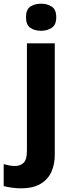

<svg xmlns="http://www.w3.org/2000/svg" viewBox="-73 -781 391 1041"><path d="M40 240Q17 240 -9 236.5Q-35 233 -53 228V109Q-37 113 -22.5 116Q-8 119 8.5 119Q36.4 119 54.7 102Q73 85 73 35V-546H224V59Q224 109 206 150Q188 191 147.5 215.5Q107 240 40 240ZM68 -687.3Q68 -730 91.8 -745.5Q115.5 -761 150.3 -761Q182 -761 207 -745.5Q232 -730 232 -687.3Q232 -646 207.2 -630Q182.3 -614 150.3 -614Q115 -614 91.5 -630Q68 -646 68 -687.3Z"/></svg>

Font: Noto Sans Lao UI
Style: Regular
Weight: 400
Designer: Monotype Design Team
Foundry: Monotype Imaging Inc.
Version: Version 2.000